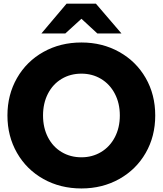

<svg xmlns="http://www.w3.org/2000/svg" viewBox="-20 -1027 899 1061"><path d="M208.9 -842.2 347.8 -1006.7H510L651.1 -842.2H517.8L430 -923.3L341.1 -842.2ZM837.8 -388.9Q837.8 -273.3 785 -181.7Q732.2 -90 638.9 -37.8Q545.6 14.4 430 14.4Q313.3 14.4 220 -37.8Q126.7 -90 73.9 -182.2Q21.1 -274.4 21.1 -388.9Q21.1 -503.3 73.9 -595.6Q126.7 -687.8 220 -740Q313.3 -792.2 430 -792.2Q545.6 -792.2 638.9 -740Q732.2 -687.8 785 -596.1Q837.8 -504.4 837.8 -388.9ZM642.2 -388.9Q642.2 -456.7 614.4 -509.4Q586.7 -562.2 538.3 -591.1Q490 -620 430 -620Q368.9 -620 320.6 -591.1Q272.2 -562.2 245 -509.4Q217.8 -456.7 217.8 -388.9Q217.8 -321.1 245 -268.3Q272.2 -215.6 320.6 -186.7Q368.9 -157.8 430 -157.8Q490 -157.8 538.3 -186.7Q586.7 -215.6 614.4 -268.3Q642.2 -321.1 642.2 -388.9Z"/></svg>

Font: Paperlogy 9 Black
Style: Regular
Weight: 900
Designer: redesigned by Lee Juim, glyphs from Gmarket Sans & Montserrat
Foundry: PT&
Version: Version 1.001